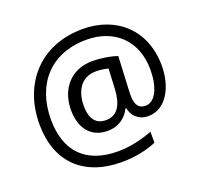

<svg xmlns="http://www.w3.org/2000/svg" viewBox="-136 -869 1171 1113"><g transform="rotate(-20 449.5 -312.5)"><path d="M841 -357C841 -578 690 -714 482 -714C218 -714 58 -529 58 -280C58 -48 197 89 433 89C519 89 591 72 648 48V-20C591 2 514 23 433 23C237 23 130 -86 130 -283C130 -495 254 -648 482 -648C648 -648 771 -543 771 -358C771 -255 736 -171 674 -171C641 -171 612 -187 612 -257C612 -261 612 -269 613 -293L623 -496C591 -508 529 -520 470 -520C340 -520 258 -426 258 -295C258 -183 315 -109 417 -109C488 -109 534 -147 558 -196H563C571 -150 607 -109 668 -109C784 -109 841 -235 841 -357ZM336 -293C336 -375 372 -457 471 -457C499 -457 527 -452 545 -447L539 -322C534 -233 504 -171 430 -171C372 -171 336 -207 336 -293Z"/></g></svg>

Font: Noto Sans Elbasan
Style: Regular
Weight: 400
Designer: Monotype Design Team
Foundry: Monotype Imaging Inc.
Version: Version 2.004